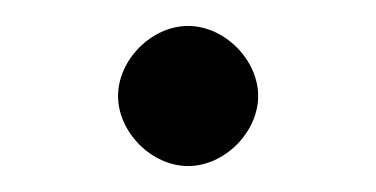

<svg xmlns="http://www.w3.org/2000/svg" viewBox="-20 -327 290 148"><path d="M125 -199C153 -199 179 -225 179 -253C179 -281 153 -307 125 -307C97 -307 71 -281 71 -253C71 -225 97 -199 125 -199Z"/></svg>

Font: Libertinus Math
Style: Regular
Weight: 400
Designer: Philipp H. Poll, Khaled Hosny
Foundry: Caleb Maclennan
Version: Version 7.050;RELEASE